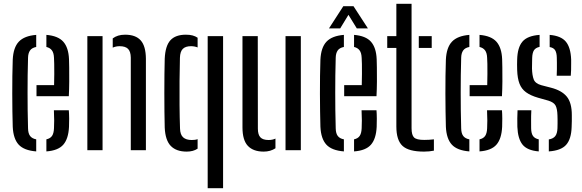

<svg xmlns="http://www.w3.org/2000/svg" viewBox="-20 -790 3064 1010"><path d="M47 -123Q46 -159 45.2 -203.8Q44.5 -248.5 44.5 -296.5Q44.5 -344.5 45 -390.8Q45.5 -437 47 -476Q50 -540 79 -570.8Q108 -601.5 170.5 -606.5V-543Q147.5 -538.5 137.8 -524.2Q128 -510 127.5 -486Q126 -440 125.5 -394.2Q125 -348.5 125 -302.8Q125 -257 125.5 -210.2Q126 -163.5 127.5 -115Q128 -88 138.5 -74.5Q149 -61 170.5 -57V6.5Q106.5 1.5 78.2 -29.2Q50 -60 47 -123ZM224 6.5V-57Q244.5 -61.5 253.8 -75.2Q263 -89 264 -115.5Q265 -130.5 265 -156Q265 -181.5 263.5 -210H342Q343.5 -193 343.8 -166Q344 -139 343 -123Q340 -60 313 -29Q286 2 224 6.5ZM172 -284V-342H264.5Q265.5 -371 265.5 -400.8Q265.5 -430.5 265.2 -453.5Q265 -476.5 264 -486Q263 -512 253 -525.2Q243 -538.5 224 -543V-606.5Q285.5 -601.5 313 -570.5Q340.5 -539.5 343 -478.5Q343.5 -467.5 344 -435Q344.5 -402.5 344.2 -361.8Q344 -321 342 -284Z M439.5 0V-600H519.5V0ZM668 0V-487Q667.5 -519 653.5 -533Q639.5 -547 609 -547Q599 -547 590 -545Q581 -543 573 -539.5V-588Q585.5 -597.5 601.5 -602.5Q617.5 -607.5 638 -607.5Q693.5 -607.5 720.2 -577.5Q747 -547.5 747.5 -481V0Z M846.5 -119Q845.5 -154.5 845 -202.2Q844.5 -250 844.5 -301.2Q844.5 -352.5 845 -399.5Q845.5 -446.5 846.5 -481Q849.5 -548.5 876.2 -578Q903 -607.5 958 -607.5Q978 -607.5 993 -603.5Q1008 -599.5 1019.5 -591.5V-540.5Q1003.5 -547 984.5 -547Q956 -547 941.8 -533Q927.5 -519 926.5 -486Q925 -428 924.5 -364.5Q924 -301 924.5 -237Q925 -173 927 -113.5Q928 -81.5 943.5 -67.5Q959 -53.5 988.5 -53.5Q997.5 -53.5 1005.2 -54.5Q1013 -55.5 1019.5 -58V-8Q996.5 7.5 962 7.5Q907.5 7.5 878.5 -22.2Q849.5 -52 846.5 -119ZM1072.5 200V-600H1153.5V200Z M1255.5 -120V-600H1336L1336.5 -113.5Q1336.5 -81.5 1349.8 -67.5Q1363 -53.5 1393 -53.5Q1413.5 -53.5 1429 -61V-10Q1402.5 7.5 1367 7.5Q1312.5 7.5 1284 -22.5Q1255.5 -52.5 1255.5 -120ZM1482 0V-600H1562.5V0Z M1665.5 -123Q1664.5 -159 1663.8 -203.8Q1663 -248.5 1663 -296.5Q1663 -344.5 1663.5 -390.8Q1664 -437 1665.5 -476Q1668.5 -540 1697.5 -570.8Q1726.5 -601.5 1789 -606.5V-543Q1766 -538.5 1756.2 -524.2Q1746.5 -510 1746 -486Q1744.5 -440 1744 -394.2Q1743.5 -348.5 1743.5 -302.8Q1743.5 -257 1744 -210.2Q1744.5 -163.5 1746 -115Q1746.5 -88 1757 -74.5Q1767.5 -61 1789 -57V6.5Q1725 1.5 1696.8 -29.2Q1668.5 -60 1665.5 -123ZM1842.5 6.5V-57Q1863 -61.5 1872.2 -75.2Q1881.5 -89 1882.5 -115.5Q1883.5 -130.5 1883.5 -156Q1883.5 -181.5 1882 -210H1960.5Q1962 -193 1962.2 -166Q1962.5 -139 1961.5 -123Q1958.5 -60 1931.5 -29Q1904.5 2 1842.5 6.5ZM1790.5 -284V-342H1883Q1884 -371 1884 -400.8Q1884 -430.5 1883.8 -453.5Q1883.5 -476.5 1882.5 -486Q1881.5 -512 1871.5 -525.2Q1861.5 -538.5 1842.5 -543V-606.5Q1904 -601.5 1931.5 -570.5Q1959 -539.5 1961.5 -478.5Q1962 -467.5 1962.5 -435Q1963 -402.5 1962.8 -361.8Q1962.5 -321 1960.5 -284ZM1710.5 -640.5 1786 -757.5H1839.5L1915.5 -640.5H1857L1813 -712L1769.5 -640.5Z M2017 -538V-600H2065V-770H2145V-115.5Q2145 -79.5 2158.2 -66.8Q2171.5 -54 2211.5 -54Q2227 -54 2237.8 -54.8Q2248.5 -55.5 2262.5 -57V2.5Q2250.5 5 2237.8 6.2Q2225 7.5 2210.5 7.5Q2130 7.5 2097.5 -22.5Q2065 -52.5 2065 -124.5V-538ZM2183 -538V-600H2251V-538Z M2325.5 -123Q2324.5 -159 2323.8 -203.8Q2323 -248.5 2323 -296.5Q2323 -344.5 2323.5 -390.8Q2324 -437 2325.5 -476Q2328.5 -540 2357.5 -570.8Q2386.5 -601.5 2449 -606.5V-543Q2426 -538.5 2416.2 -524.2Q2406.5 -510 2406 -486Q2404.5 -440 2404 -394.2Q2403.5 -348.5 2403.5 -302.8Q2403.5 -257 2404 -210.2Q2404.5 -163.5 2406 -115Q2406.5 -88 2417 -74.5Q2427.5 -61 2449 -57V6.5Q2385 1.5 2356.8 -29.2Q2328.5 -60 2325.5 -123ZM2502.5 6.5V-57Q2523 -61.5 2532.2 -75.2Q2541.5 -89 2542.5 -115.5Q2543.5 -130.5 2543.5 -156Q2543.5 -181.5 2542 -210H2620.5Q2622 -193 2622.2 -166Q2622.5 -139 2621.5 -123Q2618.5 -60 2591.5 -29Q2564.5 2 2502.5 6.5ZM2450.5 -284V-342H2543Q2544 -371 2544 -400.8Q2544 -430.5 2543.8 -453.5Q2543.5 -476.5 2542.5 -486Q2541.5 -512 2531.5 -525.2Q2521.5 -538.5 2502.5 -543V-606.5Q2564 -601.5 2591.5 -570.5Q2619 -539.5 2621.5 -478.5Q2622 -467.5 2622.5 -435Q2623 -402.5 2622.8 -361.8Q2622.5 -321 2620.5 -284Z M2701.5 -123Q2701 -146 2701.2 -167Q2701.5 -188 2702.5 -210H2775Q2773.5 -179 2773.8 -155.8Q2774 -132.5 2774 -115Q2774.5 -88 2783.8 -74.8Q2793 -61.5 2814 -57V6.5Q2753.5 1.5 2728.8 -29.2Q2704 -60 2701.5 -123ZM2867 6.5V-56.5Q2890.5 -60.5 2901 -74.2Q2911.5 -88 2912.5 -115.5Q2913 -130 2913 -140.5Q2913 -151 2913 -160.8Q2913 -170.5 2912.5 -182.5Q2911.5 -218 2902.5 -234.8Q2893.5 -251.5 2865 -260.5L2810 -276Q2770.5 -287.5 2747 -304.8Q2723.5 -322 2712.8 -349.8Q2702 -377.5 2700.5 -421.5Q2700 -439.5 2700 -451.2Q2700 -463 2700.5 -476Q2702 -540 2728.2 -571Q2754.5 -602 2818.5 -606.5V-543.5Q2798 -539 2789.2 -526Q2780.5 -513 2779.5 -486Q2779.5 -477 2779 -462Q2778.5 -447 2778.5 -429.5Q2779.5 -394 2787.5 -372.5Q2795.5 -351 2827 -342L2879 -328.5Q2935 -314 2961.5 -281.8Q2988 -249.5 2988 -185Q2988 -167 2988 -153.2Q2988 -139.5 2987 -121Q2985 -58.5 2958.2 -28.2Q2931.5 2 2867 6.5ZM2908.5 -391.5Q2909.5 -408 2909.5 -425.8Q2909.5 -443.5 2909.5 -459.5Q2909.5 -475.5 2909 -486.5Q2908.5 -512.5 2900.2 -525.8Q2892 -539 2871.5 -542.5V-606.5Q2931 -601.5 2956.5 -571Q2982 -540.5 2984.5 -477Q2984.5 -469.5 2984.5 -453.8Q2984.5 -438 2984.2 -421Q2984 -404 2982.5 -391.5Z"/></svg>

Font: Big Shoulders Stencil Text Thin
Style: Regular
Weight: 400
Version: Version 2.001